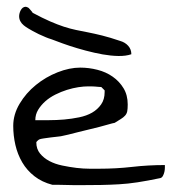

<svg xmlns="http://www.w3.org/2000/svg" viewBox="-20 -539 516 560"><path d="M18.6 -171.9Q18.6 -205.1 37.1 -236.3Q55.7 -267.6 84.5 -291Q113.3 -314.5 147.9 -328.1Q182.6 -341.8 213.9 -341.8Q239.3 -341.8 264.2 -335.4Q289.1 -329.1 308.6 -315.4Q328.1 -301.8 340.3 -281.7Q352.5 -261.7 352.5 -234.4Q352.5 -221.7 351.1 -214.4Q349.6 -207 344.7 -201.7Q339.8 -196.3 332.5 -191.9Q325.2 -187.5 314.5 -180.7Q308.6 -179.7 296.9 -176.3Q285.2 -172.9 270 -168.9Q254.9 -165 238.3 -161.1Q221.7 -157.2 206.5 -153.3Q191.4 -149.4 179.7 -146.5Q168 -143.6 162.1 -142.6Q159.2 -141.6 149.4 -140.6Q139.6 -139.6 128.4 -138.2Q117.2 -136.7 107.4 -135.3Q97.7 -133.8 95.7 -132.8Q92.8 -131.8 89.4 -128.4Q85.9 -125 85.9 -124Q85.9 -104.5 96.7 -91.3Q107.4 -78.1 124 -69.3Q140.6 -60.5 161.6 -56.2Q182.6 -51.8 203.1 -49.3Q223.6 -46.9 241.2 -46.9Q258.8 -46.9 269.5 -46.9Q318.4 -46.9 365.2 -52.2Q412.1 -57.6 460.9 -57.6V-49.8Q460.9 -43.9 459.5 -37.6Q458 -31.2 455.1 -25.9Q452.1 -20.5 447.3 -19.5Q410.2 -11.7 381.3 -7.3Q352.5 -2.9 327.1 -1.5Q301.8 0 274.4 0.5Q247.1 1 213.9 1H197.3Q186.5 1 173.8 0.5Q161.1 0 149.4 0H132.8Q102.5 -7.8 80.6 -24.9Q58.6 -42 44.9 -65.4Q31.2 -88.9 24.9 -116.2Q18.6 -143.6 18.6 -171.9ZM237.3 -287.1Q224.6 -287.1 208.5 -284.7Q192.4 -282.2 175.3 -276.9Q158.2 -271.5 141.6 -263.2Q125 -254.9 112.3 -243.7Q99.6 -232.4 91.3 -218.8Q83 -205.1 83 -188.5H123Q144.5 -188.5 167 -190.4Q189.5 -192.4 210.9 -196.8Q232.4 -201.2 248.5 -210.4Q264.6 -219.7 274.9 -234.4Q285.2 -249 285.2 -270.5V-275.4L275.4 -285.2Q273.4 -285.2 268.1 -285.6Q262.7 -286.1 256.8 -286.6Q251 -287.1 245.6 -287.1Q240.2 -287.1 237.3 -287.1ZM363.1 -380.8Q347.2 -375.3 325.3 -375.7Q303.4 -376.1 279.1 -380.4Q254.8 -384.8 229.7 -391.5Q204.6 -398.2 183.1 -405.3Q161.6 -412.5 145.3 -418.8Q129 -425.1 121 -427.5Q117 -429.1 113.8 -430.3Q110.6 -431.5 105.9 -433.8Q101.1 -436.2 93.1 -439.4L74.8 -448.9Q69.2 -452 62.5 -456Q55.7 -459.9 49.3 -465.1Q43 -470.2 39.4 -477Q35.8 -483.7 35.8 -491.6Q35.8 -495.5 37 -500.3Q38.2 -505 40.6 -509.4Q43 -513.7 46.5 -516.5Q50.1 -519.3 55.7 -519.3Q56.5 -519.3 56.5 -518.9Q56.5 -518.5 58.1 -518.5Q58.9 -517.7 60.5 -517.7Q61.3 -517.7 63.7 -515.7Q66 -513.7 68 -511Q70 -508.2 72.4 -505.8Q74.8 -503.5 74.8 -501.9Q104.3 -486.1 126.2 -476.6Q148.1 -467.1 166.4 -461.1Q184.7 -455.2 201.8 -451.6Q219 -448.1 237.3 -444.5Q255.6 -440.9 277.9 -435.4Q300.2 -429.9 330.5 -419.6Q344.8 -415.6 354 -405.3Q363.1 -395.1 363.1 -380.8Z"/></svg>

Font: Swanky and Moo Moo Cyrillic
Style: Regular
Weight: 400
Designer: Kimberly Geswein; Denis Ignatov
Foundry: Kimberly Geswein; Denis Ignatov
Version: Version 1.003 June 27, 2018